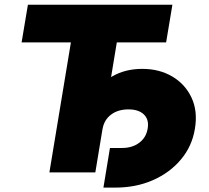

<svg xmlns="http://www.w3.org/2000/svg" viewBox="-20 -748 905 833"><path d="M73.7 -564 101.1 -727.5H728L700.7 -564H486.8L393.6 0H194.3L287.6 -564ZM428.7 65.9 457 -106H509.3Q554.2 -106 584.2 -128.7Q614.3 -151.4 620.6 -189.9Q627.4 -228.5 604.7 -251Q582 -273.4 537.1 -273.4Q492.2 -273.4 462.2 -251Q432.1 -228.5 425.3 -189.9H325.7Q338.4 -266.1 374.3 -324.7Q410.2 -383.3 466.6 -416.3Q522.9 -449.2 597.2 -449.2Q670.9 -449.2 727.1 -416.3Q783.2 -383.3 810.8 -324.7Q838.4 -266.1 825.7 -189.9Q813.5 -113.8 765.1 -56.2Q716.8 1.5 643.3 33.7Q569.8 65.9 481 65.9Z"/></svg>

Font: Inter 20pt Black
Style: Italic
Weight: 900
Italic angle: -9.3988°
Version: Version 4.001;git-66647c0bb